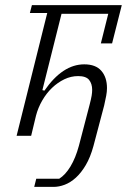

<svg xmlns="http://www.w3.org/2000/svg" viewBox="-20 -532 527 752"><path d="M122 168H212Q236 153 256 120Q276 87 289 39L331 -122Q337 -145 339 -157.5Q341 -170 341 -180Q341 -204 329 -219Q317 -234 286 -234Q258 -234 232 -221.5Q206 -209 184 -188Q162 -167 145.5 -138.5Q129 -110 121 -79L102 0H45L165 -481H97L105 -512H457L419 -362H375L404 -478H221L146 -179L154 -177Q225 -280 310 -280Q355 -280 377 -254.5Q399 -229 399 -187Q399 -173 396 -157Q393 -141 388 -119L346 40Q334 84 316 114.5Q298 145 277 164Q256 183 233.5 191.5Q211 200 190 200H114Z"/></svg>

Font: IBM Plex Serif Light
Style: Italic
Weight: 300
Italic angle: -14°
Designer: Mike Abbink, Paul van der Laan, Pieter van Rosmalen
Foundry: Bold Monday
Version: Version 3.001